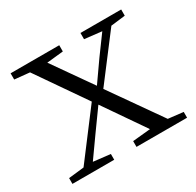

<svg xmlns="http://www.w3.org/2000/svg" viewBox="-118 -644 792 776"><g transform="rotate(-30 278.0 -256.0)"><path d="M344 -483 424 -474 361 -388 295 -294 168 -475 245 -483V-512H18V-483L88 -476L245 -249L83 -35L11 -27V0H206V-27L127 -36L193 -129L262 -225L393 -35L310 -27V0H546V-27L476 -35L311 -270L467 -475L534 -483V-512H344Z"/></g></svg>

Font: Source Han Serif CN Light
Style: Regular
Weight: 300
Designer: Ryoko NISHIZUKA 西塚涼子 (kana & ideographs); Frank Grießhammer (Latin, Greek & Cyrillic); Wenlong ZHANG 张文龙 (bopomofo); San
Foundry: Adobe
Version: Version 2.003;hotconv 1.1.1;makeotfexe 2.6.0